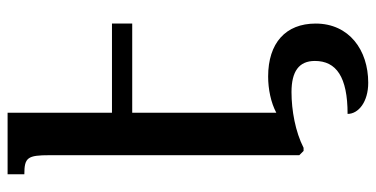

<svg xmlns="http://www.w3.org/2000/svg" viewBox="-256 -544 966 493"><g transform="rotate(-90 226.5 -297.0)"><path d="M413 -440V-492H184V-760H26V-717C69 -717 75 -709 75 -652V-11L86 0H94C135 -21 190 -31 237 -31C290 -31 317 -12 317 29C317 84 276 113 181 113C181 141 212 166 261 166C345 166 413 117 413 31C413 -46 363 -91 277 -91C245 -91 210 -84 184 -70V-440Z"/></g></svg>

Font: Noto Serif Armenian Condensed Semi
Style: Regular
Weight: 600
Width: 3
Designer: Monotype Design Team
Foundry: Monotype Imaging Inc.
Version: Version 1.901